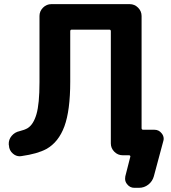

<svg xmlns="http://www.w3.org/2000/svg" viewBox="-20 -775 833 933"><path d="M668 -152.3Q668 -144.5 675.8 -144.5H730.5Q752 -144.5 765.6 -127Q775.4 -115.2 775.4 -100.6Q775.4 -94.7 773.4 -88.9L727.5 82Q720.7 106.4 700.7 122.1Q680.7 137.7 655.3 137.7H632.8Q611.3 137.7 597.7 120.1Q587.9 108.4 587.9 93.8Q587.9 87.9 588.9 82L613.3 -13.7Q614.3 -15.6 612.3 -18.1Q610.4 -20.5 607.4 -20.5H597.7H576.2Q552.7 -20.5 535.6 -37.6Q518.6 -54.7 518.6 -78.1V-623Q518.6 -630.9 511.7 -630.9H328.1Q321.3 -630.9 321.3 -623V-377.9Q321.3 -238.3 293 -161.1Q264.6 -84 205.1 -50.8Q161.1 -27.3 85 -16.6Q80.1 -15.6 76.2 -15.6Q57.6 -15.6 43 -28.3Q24.4 -43.9 23.4 -68.4L22.5 -73.2Q21.5 -96.7 36.6 -114.7Q51.8 -132.8 75.2 -137.7Q99.6 -143.6 114.3 -152.3Q142.6 -169.9 157.2 -220.2Q171.9 -270.5 171.9 -375V-697.3Q171.9 -720.7 189 -737.8Q206.1 -754.9 229.5 -754.9H610.4Q633.8 -754.9 650.9 -737.8Q668 -720.7 668 -697.3Z"/></svg>

Font: Gen Jyuu Gothic Bold
Style: Bold
Weight: 700
Designer: [Source Han Sans]
Ryoko NISHIZUKA  (kana & ideographs); Paul D. Hunt (Latin, Greek & Cyrillic); Wenlong ZHANG  (bopomofo
Version: Version 1.002.20150607